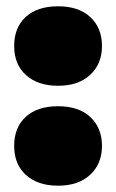

<svg xmlns="http://www.w3.org/2000/svg" viewBox="-20 -580 369 610"><path d="M164.5 10Q100 10 62.5 -24Q25 -58 25 -116.5Q25 -175 61.8 -208.8Q98.5 -242.5 164.5 -242.5Q230.5 -242.5 267.2 -208Q304 -173.5 304 -116.5Q304 -59.5 266.5 -24.8Q229 10 164.5 10ZM164.5 -307.5Q100 -307.5 62.5 -341.5Q25 -375.5 25 -434Q25 -492.5 61.8 -526.2Q98.5 -560 164.5 -560Q230.5 -560 267.2 -525.5Q304 -491 304 -434Q304 -377 266.5 -342.2Q229 -307.5 164.5 -307.5Z"/></svg>

Font: Encode Sans SemiExpanded SemiExpanded Black
Style: Regular
Weight: 900
Width: 6
Designer: Multiple Designers
Foundry: Impallari Type
Version: Version 3.000; ttfautohint (v1.8.3) -l 8 -r 50 -G 200 -x 14 